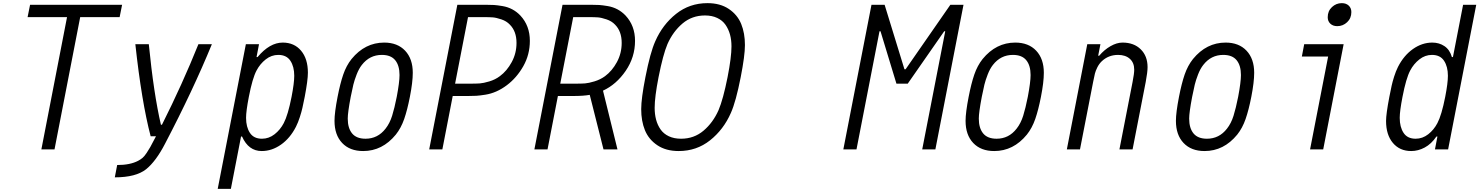

<svg xmlns="http://www.w3.org/2000/svg" viewBox="-20 -947 9377 1217"><path d="M753.9 -916.7 738.3 -838.5H488.3L325.5 0H242.2L404.9 -838.5H154.9L170.6 -916.7Z M1006.5 -156.2Q1136.1 -414.1 1237.6 -666.7H1322.9Q1203.1 -374.3 1026 -35.8Q968.8 74.9 906.2 125.7Q841.1 177.1 707.7 177.1L722.7 99Q804.7 99 855.5 72.3Q871.7 63.8 883.8 53.4Q895.8 43 909.8 21.8Q923.8 0.7 932.6 -15Q941.4 -30.6 961.6 -69.7Q966.1 -78.8 968.8 -83.3H934.9Q877.6 -301.4 837.9 -666.7H923.2Q954.4 -352.2 1000 -156.2Z M1772.1 -677.1Q1845.1 -677.1 1888.3 -625.7Q1931.6 -574.2 1931.6 -486.3Q1931.6 -438.8 1911.5 -333.3Q1902.3 -287.8 1896.8 -263Q1891.3 -238.3 1880.5 -204.8Q1869.8 -171.2 1856.1 -143.9Q1819 -71 1761.1 -30.3Q1703.1 10.4 1638.7 10.4Q1555.3 10.4 1514.3 -81.4H1507.8L1443.4 250H1360L1538.4 -666.7H1621.7L1606.1 -585.3H1612.6Q1689.5 -677.1 1772.1 -677.1ZM1539.7 -199.9Q1539.7 -141.9 1564.1 -104.8Q1588.5 -67.7 1640.6 -67.7Q1684.2 -67.7 1720.4 -96Q1756.5 -124.3 1778.6 -166.7Q1805.3 -217.4 1828.1 -333.3Q1845.1 -420.6 1845.1 -466.8Q1845.1 -524.7 1820.6 -561.8Q1796.2 -599 1744.1 -599Q1700.5 -599 1664.4 -570.6Q1628.3 -542.3 1606.1 -500Q1580.1 -451.2 1557.3 -333.3Q1539.7 -242.8 1539.7 -199.9Z M2281.9 10.4Q2197.3 10.4 2148.8 -40.7Q2100.3 -91.8 2100.3 -181Q2100.3 -233.1 2119.8 -333.3Q2136.1 -417.3 2155.6 -474.3Q2175.1 -531.2 2208.3 -572.9Q2293.6 -677.1 2415.4 -677.1Q2499.3 -677.1 2547.9 -625.7Q2596.4 -574.2 2596.4 -485.7Q2596.4 -426.4 2578.1 -333.3Q2561.8 -250 2542 -192.7Q2522.1 -135.4 2488.9 -93.8Q2403.6 10.4 2281.9 10.4ZM2512.4 -471.4Q2512.4 -531.9 2485 -565.4Q2457.7 -599 2400.4 -599Q2322.9 -599 2273.4 -535.2Q2254.6 -511.1 2240.6 -474.9Q2226.6 -438.8 2219.7 -410.5Q2212.9 -382.2 2203.1 -333.3Q2184.2 -233.7 2184.2 -195.3Q2184.2 -134.8 2211.9 -101.2Q2239.6 -67.7 2296.9 -67.7Q2374.3 -67.7 2423.8 -131.5Q2450.5 -165.4 2465.5 -213.2Q2480.5 -261.1 2494.8 -333.3Q2512.4 -426.4 2512.4 -471.4Z M2946.6 -838.5 2864.6 -416.7H2961.6Q2998.7 -416.7 3021.5 -418.3Q3044.3 -419.9 3081.7 -431Q3119.1 -442.1 3148.4 -464.2Q3193.4 -497.4 3223.6 -553.4Q3253.9 -609.4 3253.9 -675.1Q3253.9 -748.7 3211.6 -791Q3190.8 -813.2 3157.9 -824.2Q3125 -835.3 3102.9 -836.9Q3080.7 -838.5 3043.6 -838.5ZM2878.9 -916.7H3059.2Q3091.1 -916.7 3111.3 -915.4Q3131.5 -914.1 3165 -908.5Q3198.6 -903 3227.2 -887.7Q3255.9 -872.4 3278.6 -848.3Q3338.5 -783.9 3338.5 -688.2Q3338.5 -600.9 3296.9 -527.3Q3255.2 -453.8 3192.7 -406.9Q3160.8 -382.8 3126.3 -367.5Q3091.8 -352.2 3056 -346.7Q3020.2 -341.1 2999.3 -339.8Q2978.5 -338.5 2946.6 -338.5H2849.6L2783.9 0H2700.5Z M3613.3 -838.5 3531.2 -416.7H3628.3Q3664.7 -416.7 3687.8 -418.3Q3710.9 -419.9 3748.4 -431.3Q3785.8 -442.7 3815.1 -464.2Q3860 -497.4 3890.3 -553.4Q3920.6 -609.4 3920.6 -675.1Q3920.6 -748.7 3878.3 -791Q3857.4 -813.2 3824.5 -824.2Q3791.7 -835.3 3769.5 -836.9Q3747.4 -838.5 3710.3 -838.5ZM3545.6 -916.7H3725.9Q3757.8 -916.7 3778 -915.4Q3798.2 -914.1 3831.7 -908.5Q3865.2 -903 3893.9 -887.7Q3922.5 -872.4 3945.3 -848.3Q4005.2 -783.9 4005.2 -688.2Q4005.2 -584.6 3946 -498Q3886.7 -411.5 3802.1 -372.4L3893.9 0H3805.3L3718.1 -345.7Q3677.7 -338.5 3613.3 -338.5H3516.3L3450.5 0H3367.2Z M4616.5 -653Q4616.5 -694 4607.1 -728.2Q4597.7 -762.4 4578.5 -790Q4559.2 -817.7 4526 -833.3Q4492.8 -849 4448.6 -849Q4366.5 -849 4306.3 -798.2Q4246.1 -747.4 4210.9 -668Q4182.9 -602.2 4154.3 -458.3Q4129.6 -332 4129.6 -263.7Q4129.6 -222.7 4138.7 -188.5Q4147.8 -154.3 4167 -126.6Q4186.2 -99 4219.4 -83.3Q4252.6 -67.7 4296.9 -67.7Q4378.9 -67.7 4439.1 -118.5Q4499.3 -169.3 4534.5 -248.7Q4563.8 -317.7 4591.8 -458.3Q4616.5 -584.6 4616.5 -653ZM4281.9 10.4Q4201.2 10.4 4146.5 -26.4Q4091.8 -63.2 4068 -121.4Q4044.3 -179.7 4044.3 -255.2Q4044.3 -322.3 4071 -458.3Q4101.6 -614.6 4133.5 -685.5Q4179.7 -791 4265.3 -859Q4350.9 -927.1 4464.2 -927.1Q4544.9 -927.1 4599.6 -890.3Q4654.3 -853.5 4678.1 -795.2Q4701.8 -737 4701.8 -661.5Q4701.8 -594.4 4675.1 -458.3Q4644.5 -302.1 4612.6 -231.1Q4566.4 -125.7 4480.8 -57.6Q4395.2 10.4 4281.9 10.4Z M5408.9 0H5325.5L5503.9 -916.7H5587.2L5712.9 -507.8H5720.1L6003.9 -916.7H6087.2L5908.9 0H5825.5L5971.4 -748.7H5964.8L5733.7 -416.7H5662.1L5561.2 -748.7H5554.7Z M6281.9 10.4Q6197.3 10.4 6148.8 -40.7Q6100.3 -91.8 6100.3 -181Q6100.3 -233.1 6119.8 -333.3Q6136.1 -417.3 6155.6 -474.3Q6175.1 -531.2 6208.3 -572.9Q6293.6 -677.1 6415.4 -677.1Q6499.3 -677.1 6547.9 -625.7Q6596.4 -574.2 6596.4 -485.7Q6596.4 -426.4 6578.1 -333.3Q6561.8 -250 6542 -192.7Q6522.1 -135.4 6488.9 -93.8Q6403.6 10.4 6281.9 10.4ZM6512.4 -471.4Q6512.4 -531.9 6485 -565.4Q6457.7 -599 6400.4 -599Q6322.9 -599 6273.4 -535.2Q6254.6 -511.1 6240.6 -474.9Q6226.6 -438.8 6219.7 -410.5Q6212.9 -382.2 6203.1 -333.3Q6184.2 -233.7 6184.2 -195.3Q6184.2 -134.8 6211.9 -101.2Q6239.6 -67.7 6296.9 -67.7Q6374.3 -67.7 6423.8 -131.5Q6450.5 -165.4 6465.5 -213.2Q6480.5 -261.1 6494.8 -333.3Q6512.4 -426.4 6512.4 -471.4Z M7169.3 -505.2Q7169.3 -549.5 7141.6 -574.2Q7113.9 -599 7067.1 -599Q7005.9 -599 6963.5 -558.6Q6946.6 -542.3 6935.5 -520.2Q6924.5 -498 6920.2 -480.8Q6916 -463.5 6908.9 -427.7L6825.5 0H6742.2L6871.7 -666.7H6955.1L6940.8 -593.8H6947.3Q6979.2 -631.5 7018.9 -654.3Q7058.6 -677.1 7095.1 -677.1Q7167.3 -677.1 7210.6 -634.4Q7253.9 -591.8 7253.9 -521.5Q7253.9 -490.2 7242.2 -427.7L7158.9 0H7075.5L7158.9 -427.7Q7169.3 -481.1 7169.3 -505.2Z M7615.2 10.4Q7530.6 10.4 7482.1 -40.7Q7433.6 -91.8 7433.6 -181Q7433.6 -233.1 7453.1 -333.3Q7469.4 -417.3 7488.9 -474.3Q7508.5 -531.2 7541.7 -572.9Q7627 -677.1 7748.7 -677.1Q7832.7 -677.1 7881.2 -625.7Q7929.7 -574.2 7929.7 -485.7Q7929.7 -426.4 7911.5 -333.3Q7895.2 -250 7875.3 -192.7Q7855.5 -135.4 7822.3 -93.8Q7737 10.4 7615.2 10.4ZM7845.7 -471.4Q7845.7 -531.9 7818.4 -565.4Q7791 -599 7733.7 -599Q7656.2 -599 7606.8 -535.2Q7587.9 -511.1 7573.9 -474.9Q7559.9 -438.8 7553.1 -410.5Q7546.2 -382.2 7536.5 -333.3Q7517.6 -233.7 7517.6 -195.3Q7517.6 -134.8 7545.2 -101.2Q7572.9 -67.7 7630.2 -67.7Q7707.7 -67.7 7757.2 -131.5Q7783.9 -165.4 7798.8 -213.2Q7813.8 -261.1 7828.1 -333.3Q7845.7 -426.4 7845.7 -471.4Z M8395.8 -837.9Q8395.8 -877 8422.5 -902Q8449.2 -927.1 8485 -927.1Q8512.4 -927.1 8529 -911.5Q8545.6 -895.8 8545.6 -870.4Q8545.6 -831.4 8518.9 -806.3Q8492.2 -781.2 8456.4 -781.2Q8429 -781.2 8412.4 -796.9Q8395.8 -812.5 8395.8 -837.9ZM8283.9 0 8398.4 -588.5H8231.8L8246.7 -666.7H8496.7L8367.2 0Z M9058.6 -677.1Q9102.2 -677.1 9135.7 -654.6Q9169.3 -632.2 9182.9 -585.3H9189.5L9253.9 -916.7H9337.2L9158.9 0H9075.5L9091.1 -81.4H9084.6Q9052.7 -34.5 9010.7 -12Q8968.8 10.4 8925.1 10.4Q8852.2 10.4 8808.9 -41Q8765.6 -92.4 8765.6 -180.3Q8765.6 -224 8786.5 -333.3Q8796.2 -381.5 8801.1 -404.3Q8806 -427.1 8816.7 -461.3Q8827.5 -495.4 8841.1 -522.8Q8878.3 -595.7 8936.2 -636.4Q8994.1 -677.1 9058.6 -677.1ZM9056.6 -599Q9013 -599 8976.9 -570.6Q8940.8 -542.3 8918.6 -500Q8892.6 -451.2 8869.8 -333.3Q8852.2 -242.8 8852.2 -199.9Q8852.2 -141.9 8876.6 -104.8Q8901 -67.7 8953.1 -67.7Q8996.7 -67.7 9032.9 -96Q9069 -124.3 9091.1 -166.7Q9117.8 -217.4 9140.6 -333.3Q9157.6 -420.6 9157.6 -466.8Q9157.6 -524.7 9133.1 -561.8Q9108.7 -599 9056.6 -599Z"/></svg>

Font: TypoPRO Monoid
Style: Italic
Weight: 400
Width: 4
Italic angle: -11°
Monospace: yes
Version: Version 0.61